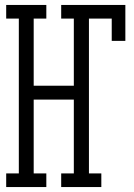

<svg xmlns="http://www.w3.org/2000/svg" viewBox="-20 -755 540 775"><path d="M5 0V-55H56V-680H5V-735H167V-680H116V-409H278V-680H227V-735H486V-590H431V-680H339V-55H389V0H227V-55H278V-353H116V-55H167V0Z"/></svg>

Font: Iosevka Slab Light
Style: Regular
Weight: 300
Monospace: yes
Designer: Belleve Invis
Foundry: Belleve Invis
Version: Version 11.1.0; ttfautohint (v1.8.3)